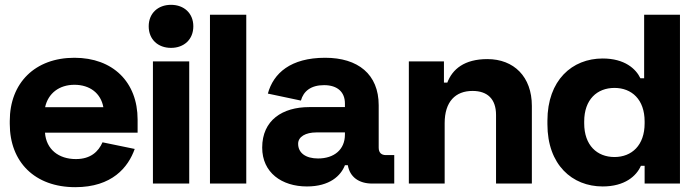

<svg xmlns="http://www.w3.org/2000/svg" viewBox="-20 -761 2882 796"><path d="M292 15C445 15 511.5 -67.5 538.5 -143.5L405 -171C388 -132.5 356 -101.5 294.5 -101.5C223.5 -101.5 171.5 -141.5 166.5 -211H550.5V-265C550.5 -421 448 -521.5 288.5 -521.5C125.5 -521.5 20.5 -417.5 20.5 -259.5V-247.5C20.5 -89 124.5 15 292 15ZM167 -316.5C179.5 -374.5 226 -409.5 288.5 -409.5C352.5 -409.5 398 -374.5 408.5 -316.5Z M614 0H764.5V-506.5H614ZM689 -562.5C743 -562.5 781.5 -597.5 781.5 -652C781.5 -706 743 -741 689 -741C635 -741 596.5 -706 596.5 -652C596.5 -597.5 635 -562.5 689 -562.5Z M850.5 0H1001V-700H850.5Z M1410 -76H1422C1430.5 -27 1468 0 1523 0H1614.5V-118H1580C1561 -118 1550 -128 1550 -149V-324.5C1550 -453.5 1464 -521.5 1328 -521.5C1185 -521.5 1113.5 -457.5 1090.5 -373L1227.5 -344C1238 -382.5 1268.5 -408 1323.5 -408C1380 -408 1410 -378.5 1410 -332V-317H1262C1151.5 -317 1067 -263 1067 -149C1067 -45.5 1148 12 1252.5 12C1346.5 12 1393 -32 1410 -76ZM1298.5 -104C1247.5 -104 1216 -127 1216 -165C1216 -194.5 1247.5 -212 1291.5 -212H1410V-203C1410 -141 1365.5 -104 1298.5 -104Z M1675 0H1823.5V-250.5C1823.5 -340 1868.5 -384 1939 -384C2000 -384 2036.5 -351.5 2036.5 -284.5V0H2185V-322C2185 -443 2110.5 -516 2000.5 -516C1905 -516 1855.5 -474 1834.5 -418.5H1820.5V-506.5H1675Z M2799 0V-700H2650.5V-436.5H2635C2616.5 -475.5 2570 -518.5 2478.5 -518.5C2352 -518.5 2249.5 -428.5 2249.5 -260.5V-246C2249.5 -77.5 2352.5 12 2478.5 12C2570 12 2618.5 -31 2637 -73.5H2652.5V0ZM2527.5 -110C2455.5 -110 2402 -158.5 2402 -249.5V-257.5C2402 -348.5 2455.5 -396.5 2527.5 -396.5C2599 -396.5 2652.5 -348.5 2652.5 -257.5V-249.5C2652.5 -158.5 2599 -110 2527.5 -110Z"/></svg>

Font: MCL Standard Bold
Style: Regular
Weight: 700
Designer: Květoslav Bartoš
Foundry: Florian Karsten
Version: Version 1.001;Glyphs 3.2.3 (3260)